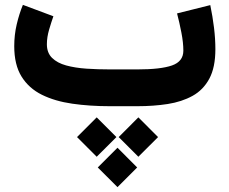

<svg xmlns="http://www.w3.org/2000/svg" viewBox="-20 -437 944 790"><path d="M549.3 45.9 630.4 127 549.3 208 468.3 127ZM377.9 45.9 459 127 377.9 208 296.9 127ZM463.4 170.9 544.4 252 463.4 333 382.3 252ZM544.9 0H432.1Q349.1 0 277.6 -10.3Q206.1 -20.5 152.3 -47.1Q98.6 -73.7 68.6 -122.1Q38.6 -170.4 38.6 -247.1Q38.6 -293.5 48.8 -336.9Q59.1 -380.4 74.2 -417L199.7 -370.1Q191.4 -346.7 182.1 -315.2Q172.9 -283.7 172.9 -254.9Q172.9 -219.7 194.3 -198.7Q215.8 -177.7 252.4 -167.7Q289.1 -157.7 335.4 -154.5Q381.8 -151.4 432.1 -151.4H546.4Q641.1 -151.4 687.7 -167.7Q734.4 -184.1 734.4 -228.5Q734.4 -261.7 726.3 -303.2Q718.3 -344.7 708.5 -381.8L845.2 -416Q855 -368.7 860.6 -322.8Q866.2 -276.9 866.2 -234.4Q866.2 -159.7 841.3 -113.3Q816.4 -66.9 772.2 -42.5Q728 -18.1 669.9 -9Q611.8 0 544.9 0Z"/></svg>

Font: Vazirmatn UI Black
Style: Regular
Weight: 900
Designer: Saber Rastikerdar
Foundry: Saber Rastikerdar
Version: Version 33.003